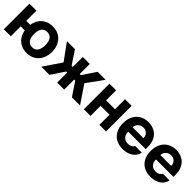

<svg xmlns="http://www.w3.org/2000/svg" viewBox="268 -1668 2809 2809"><g transform="rotate(45 1672.5 -263.0)"><path d="M172.9 -319.3H255.9Q266.1 -384.8 299.1 -434.1Q332 -483.4 385.3 -510.3Q438.5 -537.1 506.8 -537.1Q584 -537.1 641.6 -502.9Q699.2 -468.8 730.2 -407Q761.2 -345.2 761.7 -264.6Q761.2 -184.1 730.2 -121.6Q699.2 -59.1 641.6 -24.2Q584 10.7 506.8 10.7Q439.5 10.7 386.7 -16.1Q334 -43 300.8 -91.8Q267.6 -140.6 256.8 -205.1H172.9V0H28.3V-530.3H172.9ZM623 -264.6Q623 -337.4 594.7 -379.6Q566.4 -421.9 506.8 -421.9Q447.3 -421.9 418.5 -379.6Q389.6 -337.4 389.6 -264.6Q389.6 -191.9 418.5 -149.2Q447.3 -106.4 506.8 -106.4Q566.4 -106.4 594.7 -149.4Q623 -192.4 623 -264.6Z M989.3 -275.4 803.7 -530.3H969.7L1108.4 -322.3H1131.8V-530.3H1276.4V-322.3H1299.8L1438.5 -530.3H1604.5L1418.9 -275.4L1605.5 0H1436.5L1297.9 -208H1276.4V0H1131.8V-208H1110.4L971.7 0H802.7Z M1821.3 -323.2H2005.9V-530.3H2142.6V0H2005.9V-209H1821.3V0H1683.6V-530.3H1821.3Z M2231.4 -262.7Q2231.4 -344.2 2262.9 -406.5Q2294.4 -468.8 2352.5 -502.9Q2410.6 -537.1 2487.3 -537.1Q2558.6 -537.1 2615 -507.1Q2671.4 -477.1 2703.9 -416.5Q2736.3 -356 2736.3 -268.6V-227.5H2374Q2374 -188 2388.9 -158.7Q2403.8 -129.4 2431.4 -113.5Q2459 -97.7 2496.1 -97.7Q2531.7 -97.7 2557.6 -112.1Q2583.5 -126.5 2594.7 -151.4H2732.4Q2722.2 -102.5 2690.4 -65.9Q2658.7 -29.3 2608.2 -9.3Q2557.6 10.7 2493.2 10.7Q2412.6 10.7 2353.8 -22.5Q2294.9 -55.7 2263.2 -117.4Q2231.4 -179.2 2231.4 -262.7ZM2599.6 -318.4Q2599.6 -350.1 2585.7 -375.2Q2571.8 -400.4 2546.9 -414.6Q2522 -428.7 2490.2 -428.7Q2458 -428.7 2431.9 -414.1Q2405.8 -399.4 2390.4 -374Q2375 -348.6 2374 -318.4Z M2805.7 -262.7Q2805.7 -344.2 2837.2 -406.5Q2868.7 -468.8 2926.8 -502.9Q2984.9 -537.1 3061.5 -537.1Q3132.8 -537.1 3189.2 -507.1Q3245.6 -477.1 3278.1 -416.5Q3310.5 -356 3310.5 -268.6V-227.5H2948.2Q2948.2 -188 2963.1 -158.7Q2978 -129.4 3005.6 -113.5Q3033.2 -97.7 3070.3 -97.7Q3106 -97.7 3131.8 -112.1Q3157.7 -126.5 3168.9 -151.4H3306.6Q3296.4 -102.5 3264.6 -65.9Q3232.9 -29.3 3182.4 -9.3Q3131.8 10.7 3067.4 10.7Q2986.8 10.7 2928 -22.5Q2869.1 -55.7 2837.4 -117.4Q2805.7 -179.2 2805.7 -262.7ZM3173.8 -318.4Q3173.8 -350.1 3159.9 -375.2Q3146 -400.4 3121.1 -414.6Q3096.2 -428.7 3064.5 -428.7Q3032.2 -428.7 3006.1 -414.1Q2980 -399.4 2964.6 -374Q2949.2 -348.6 2948.2 -318.4Z"/></g></svg>

Font: Pretendard
Style: Bold
Weight: 700
Designer: Base glyphs from Inter by Rasmus Andersson; Hangeul glyphs from Noto Sans CJK(Source Han Sans) by Jang Soo-young and Kan
Foundry: Kil Hyung-jin
Version: Version 1.309